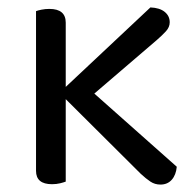

<svg xmlns="http://www.w3.org/2000/svg" viewBox="-20 -491 527 517"><path d="M385 -471Q410 -470 423.5 -459Q437 -448 437 -431Q437 -418 427 -407Q417 -396 402 -383L234 -239L456 -42Q454 -20 442.5 -7Q431 6 412 6Q397 6 385 -2Q373 -10 359 -23L157 -224V-2Q152 0 142 2.5Q132 5 120 5Q77 5 77 -31V-461Q82 -463 92 -465Q102 -467 113 -467Q157 -467 157 -430V-257Z"/></svg>

Font: Baloo Bhai 2
Style: Regular
Weight: 400
Designer: Supriya Tembe, Noopur Datye and Ek Type
Foundry: Ek Type
Version: Version 1.640;PS 1.000;hotconv 16.6.51;makeotf.lib2.5.65220;